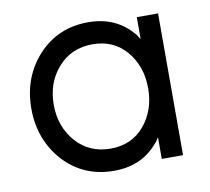

<svg xmlns="http://www.w3.org/2000/svg" viewBox="-64 -583 729 667"><g transform="rotate(-10 300.5 -250.0)"><path d="M457 -500V-423Q453 -428 450 -433.5Q447 -439 442 -444Q384 -512 287 -512Q180 -512 110 -436Q41 -360 41 -250Q41 -141 110 -64Q180 12 287 12Q385 12 442 -56Q447 -60 450 -65.5Q453 -71 457 -76V0H532V-500ZM289 -434Q363 -434 408 -381Q430 -355 441.5 -322.5Q453 -290 453 -250Q453 -211 441.5 -178Q430 -145 408 -119Q363 -66 289 -66Q214 -66 167 -119Q120 -173 120 -250Q120 -328 167 -381Q214 -434 289 -434Z"/></g></svg>

Font: Unageo
Style: Regular
Weight: 400
Designer: Richard Sepsi
Foundry: Richard Sepsi
Version: Version 2.000